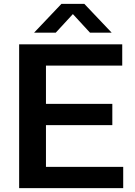

<svg xmlns="http://www.w3.org/2000/svg" viewBox="-20 -968 696 988"><path d="M78.5 0V-740H609V-630.5H216.5V-433.5H558V-324H216.5V-109.5H614V0ZM155.5 -800 296 -948H414L554.5 -800H443L355 -895.5L267 -800Z"/></svg>

Font: Encode Sans SmExp SmBold
Style: Regular
Weight: 600
Width: 6
Designer: Multiple Designers
Foundry: Impallari Type
Version: Version 3.002; ttfautohint (v1.8.3) -l 8 -r 50 -G 200 -x 14 